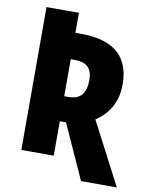

<svg xmlns="http://www.w3.org/2000/svg" viewBox="-90 -780 739 945"><g transform="rotate(10 280.0 -307.0)"><path d="M381 100 258 -172H227V0H65V-714H227V-614H252Q336 -614 391 -590.5Q446 -567 473 -520Q500 -473 500 -403Q500 -358 487 -322Q474 -286 451.5 -259Q429 -232 398 -211L560 100ZM246 -297Q293 -297 314 -322Q335 -347 335 -396Q335 -426 325.5 -445Q316 -464 296.5 -473Q277 -482 247 -482H227V-297Z"/></g></svg>

Font: Noto Sans Display Condensed ExtraBold
Style: Regular
Weight: 800
Width: 3
Designer: Monotype Design Team
Foundry: Monotype Imaging Inc.
Version: Version 2.003